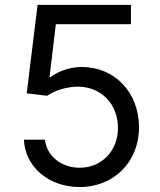

<svg xmlns="http://www.w3.org/2000/svg" viewBox="-20 -747 648 777"><path d="M302.6 9.9C441.1 9.9 542.6 -92.3 542.6 -231.5C542.6 -372.5 444.6 -475.9 311.1 -475.9C262.1 -475.9 214.5 -458.5 184.7 -434.7H180.4L206 -649.1H509.9V-727.3H132.1L88.1 -369.3L170.5 -359.4C200.6 -381 252.1 -396.7 296.9 -396.3C389.6 -395.6 457.4 -325.3 457.4 -230.1C457.4 -136.7 392 -68.2 302.6 -68.2C228 -68.2 168.7 -116.1 161.9 -181.8H76.7C82 -71 177.6 9.9 302.6 9.9Z"/></svg>

Font: Margiela Sans
Style: Regular
Weight: 400
Designer: Stefan Endress, Andreas Faust
Version: Version 1.100;FEAKit 1.0